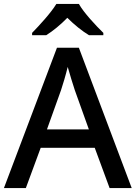

<svg xmlns="http://www.w3.org/2000/svg" viewBox="-20 -961 694 981"><path d="M383 -941H268C241 -896 181 -831 144 -793V-781H216C251 -803 289 -834 324 -870C360 -834 400 -802 435 -781H508V-793C470 -830 408 -896 383 -941ZM540 0H653L383 -717H271L0 0H112L188 -206H464ZM362 -501 434 -300H220L292 -501C300 -524 316 -578 326 -619C334 -589 355 -522 362 -501Z"/></svg>

Font: Noto Sans Bengali UI Medium
Style: Regular
Weight: 500
Designer: Jelle Bosma - Monotype Design Team
Foundry: Monotype Imaging Inc.
Version: Version 2.003